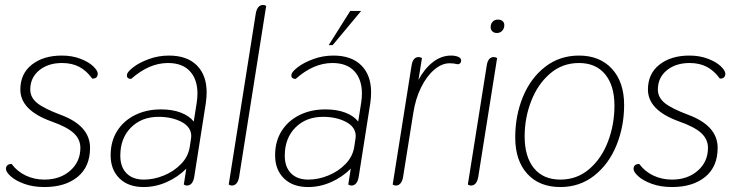

<svg xmlns="http://www.w3.org/2000/svg" viewBox="-20 -744 2966 774"><path d="M4 -63Q4 -73 10 -78Q16 -83 27 -83Q49 -53 83.5 -36.5Q118 -20 159 -20Q222 -20 263 -56Q304 -92 304 -148Q304 -183 276.5 -208Q249 -233 186 -255Q62 -300 62 -383Q62 -447 108.5 -483.5Q155 -520 229 -520Q271 -520 304.5 -507Q338 -494 356 -476.5Q374 -459 374 -447Q374 -427 352 -427Q329 -459 299.5 -474.5Q270 -490 230 -490Q174 -490 138 -460.5Q102 -431 102 -383Q102 -351 130 -328.5Q158 -306 225 -281Q343 -237 343 -148Q343 -72 293 -31Q243 10 159 10Q113 10 77.5 -3Q42 -16 23 -33.5Q4 -51 4 -63Z M426 -118Q426 -174 452 -215.5Q478 -257 524 -280Q570 -303 629 -303Q675 -303 709 -290Q743 -277 761 -254L773 -330Q776 -350 776 -367Q776 -424 745.5 -457Q715 -490 657 -490Q581 -490 509 -426Q489 -426 492 -444Q494 -455 518 -473.5Q542 -492 580.5 -506Q619 -520 661 -520Q734 -520 773.5 -480.5Q813 -441 813 -372Q813 -353 810 -330L763 -31Q757 4 733 4Q728 4 721 0L731 -64Q697 -30 652 -10Q607 10 559 10Q497 10 461.5 -25Q426 -60 426 -118ZM745 -152 750 -185Q751 -189 751 -195Q751 -232 712 -252.5Q673 -273 619 -273Q551 -273 508 -230Q465 -187 465 -116Q465 -71 490 -45.5Q515 -20 560 -20Q600 -20 640.5 -36.5Q681 -53 710 -83Q739 -113 745 -152Z M902 0 1011 -689Q1017 -724 1041 -724Q1048 -724 1053 -720L944 -31Q938 4 914 4Q909 4 902 0Z M1089 -118Q1089 -174 1115 -215.5Q1141 -257 1187 -280Q1233 -303 1292 -303Q1338 -303 1372 -290Q1406 -277 1424 -254L1436 -330Q1439 -350 1439 -367Q1439 -424 1408.5 -457Q1378 -490 1320 -490Q1244 -490 1172 -426Q1152 -426 1155 -444Q1157 -455 1181 -473.5Q1205 -492 1243.5 -506Q1282 -520 1324 -520Q1397 -520 1436.5 -480.5Q1476 -441 1476 -372Q1476 -353 1473 -330L1426 -31Q1420 4 1396 4Q1391 4 1384 0L1394 -64Q1360 -30 1315 -10Q1270 10 1222 10Q1160 10 1124.5 -25Q1089 -60 1089 -118ZM1408 -152 1413 -185Q1414 -189 1414 -195Q1414 -232 1375 -252.5Q1336 -273 1282 -273Q1214 -273 1171 -230Q1128 -187 1128 -116Q1128 -71 1153 -45.5Q1178 -20 1223 -20Q1263 -20 1303.5 -36.5Q1344 -53 1373 -83Q1402 -113 1408 -152ZM1392 -700H1436L1321 -562H1305Z M1563 0 1639 -479Q1644 -514 1668 -514Q1674 -514 1681 -510L1667 -422Q1691 -467 1725 -493.5Q1759 -520 1798 -520Q1815 -520 1827 -515Q1839 -510 1839 -500Q1839 -493 1835 -489Q1831 -485 1825 -485Q1809 -489 1793 -489Q1761 -489 1730.5 -463Q1700 -437 1677.5 -391.5Q1655 -346 1646 -288L1605 -31Q1599 4 1575 4Q1570 4 1563 0Z M1958 -634Q1958 -648 1966 -656.5Q1974 -665 1987 -665Q1999 -665 2006 -659Q2013 -653 2013 -643Q2013 -629 2004.5 -620Q1996 -611 1983 -611Q1972 -611 1965 -617.5Q1958 -624 1958 -634ZM1866 0 1942 -479Q1947 -514 1971 -514Q1977 -514 1984 -510L1908 -31Q1902 4 1878 4Q1873 4 1866 0Z M2057 -190Q2057 -278 2088 -353.5Q2119 -429 2177.5 -474.5Q2236 -520 2314 -520Q2398 -520 2447 -466.5Q2496 -413 2496 -321Q2496 -234 2465 -158Q2434 -82 2375.5 -36Q2317 10 2239 10Q2154 10 2105.5 -43.5Q2057 -97 2057 -190ZM2457 -318Q2457 -399 2419.5 -444.5Q2382 -490 2314 -490Q2247 -490 2197.5 -447.5Q2148 -405 2121.5 -337Q2095 -269 2095 -194Q2095 -112 2132.5 -66Q2170 -20 2239 -20Q2306 -20 2355.5 -62.5Q2405 -105 2431 -173.5Q2457 -242 2457 -318Z M2534 -63Q2534 -73 2540 -78Q2546 -83 2557 -83Q2579 -53 2613.5 -36.5Q2648 -20 2689 -20Q2752 -20 2793 -56Q2834 -92 2834 -148Q2834 -183 2806.5 -208Q2779 -233 2716 -255Q2592 -300 2592 -383Q2592 -447 2638.5 -483.5Q2685 -520 2759 -520Q2801 -520 2834.5 -507Q2868 -494 2886 -476.5Q2904 -459 2904 -447Q2904 -427 2882 -427Q2859 -459 2829.5 -474.5Q2800 -490 2760 -490Q2704 -490 2668 -460.5Q2632 -431 2632 -383Q2632 -351 2660 -328.5Q2688 -306 2755 -281Q2873 -237 2873 -148Q2873 -72 2823 -31Q2773 10 2689 10Q2643 10 2607.5 -3Q2572 -16 2553 -33.5Q2534 -51 2534 -63Z"/></svg>

Font: Thasadith
Style: Italic
Weight: 400
Italic angle: -9°
Designer: Cadson Demak Co.,Ltd.
Foundry: Cadson Demak Co.,Ltd.
Version: Version 1.000; ttfautohint (v1.6)